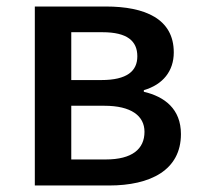

<svg xmlns="http://www.w3.org/2000/svg" viewBox="-20 -570 618 590"><path d="M87 0H315C442 0 536 -47 536 -158C536 -235 486 -273 422 -288V-293C481 -310 514 -352 514 -409C514 -512 426 -550 305 -550H87ZM199 -324V-471H295C371 -471 402 -444 402 -397C402 -352 371 -324 291 -324ZM199 -80V-245H301C383 -245 424 -214 424 -165C424 -112 386 -80 305 -80Z"/></svg>

Font: Noto Sans Japanese Medium
Style: Regular
Weight: 500
Designer: Ryoko NISHIZUKA (kana & ideographs); Paul D. Hunt (Latin, Greek & Cyrillic); Wenlong ZHANG (bopomofo); Sandoll Communica
Foundry: Adobe Systems Incorporated
Version: Version 1.000;PS 1;hotconv 1.0.78;makeotf.lib2.5.61930